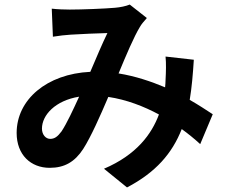

<svg xmlns="http://www.w3.org/2000/svg" viewBox="-20 -759 996 842"><path d="M250 -183C232 -159 219 -150 200 -150C181 -150 164 -168 164 -195C164 -254 222 -318 327 -335C300 -276 273 -218 250 -183ZM913 -258C885 -276 851 -299 812 -321C821 -375 826 -434 830 -497L706 -511C709 -481 708 -445 706 -408C706 -398 705 -387 704 -376C642 -402 574 -425 500 -437C533 -517 568 -599 593 -640C600 -653 611 -665 624 -680L549 -739C532 -732 508 -727 485 -725C441 -721 339 -717 286 -717C265 -717 232 -718 207 -721L212 -598C236 -602 270 -606 290 -607C333 -610 414 -613 451 -614C429 -569 402 -505 376 -444C185 -435 53 -322 53 -176C53 -80 115 -23 198 -23C263 -23 308 -49 345 -106C379 -159 420 -252 455 -334C535 -322 610 -293 677 -257C645 -171 579 -80 436 -19L537 63C663 -3 735 -86 777 -193C806 -172 834 -149 858 -127Z"/></svg>

Font: Kinto Sans
Style: Bold
Weight: 700
Designer: Authors: Ryoko NISHIZUKA  (kana & ideographs); Paul D. Hunt (Latin, Greek & Cyrillic); Wenlong ZHANG  (bopomofo); Sandol
Foundry: Adobe Systems Incorporated, ookami Inc.
Version: Version 0.001